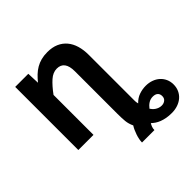

<svg xmlns="http://www.w3.org/2000/svg" viewBox="-184 -676 1067 1067"><g transform="rotate(-45 350.0 -142.5)"><path d="M482.9 -333V11.7Q482.9 20.5 482.9 26.4Q482.9 32.2 483.4 36.6Q483.9 41 484.6 44.4Q485.4 47.9 486.3 51.8Q507.3 29.8 533 21Q558.6 12.2 585 12.2Q609.9 12.2 630.9 19.8Q651.9 27.3 667.2 41Q682.6 54.7 691.4 74Q700.2 93.3 700.2 116.7Q700.2 140.1 691.4 159.7Q682.6 179.2 666.7 193.1Q650.9 207 628.9 214.6Q606.9 222.2 581.1 222.2Q558.1 222.2 539.6 218.8Q521 215.3 505.9 209.5Q490.7 203.6 479.2 195.8Q467.8 188 458.5 179.2Q454.1 186 449.7 196.8Q445.3 207.5 445.3 220.7H347.7Q347.7 209.5 350.3 195.8Q353 182.1 357.7 168.2Q362.3 154.3 368.2 141.6Q374 128.9 380.4 119.1Q368.7 94.7 366.2 69.8Q363.8 44.9 363.8 11.7V-323.2Q363.8 -404.8 303.2 -404.8Q272.9 -404.8 245.4 -380.4Q217.8 -356 187 -314V0H67.9V-496.1H170.9L173.8 -422.9Q189 -441.9 205.3 -457.5Q221.7 -473.1 240.5 -484.1Q259.3 -495.1 281.5 -501Q303.7 -506.8 331.1 -506.8Q369.1 -506.8 397.5 -494.4Q425.8 -481.9 444.8 -459.2Q463.9 -436.5 473.4 -404.5Q482.9 -372.6 482.9 -333ZM509.8 117.2Q513.2 123 519.3 129.6Q525.4 136.2 533 141.4Q540.5 146.5 550 149.9Q559.6 153.3 570.3 153.3Q586.9 153.3 598.4 144Q609.9 134.8 609.9 117.7Q609.9 100.6 599.6 91.6Q589.4 82.5 570.3 82.5Q551.8 82.5 536.6 92Q521.5 101.6 509.8 117.2Z"/></g></svg>

Font: Code New Roman
Style: Bold
Weight: 700
Monospace: yes
Designer: Sam Radian
Foundry: Code New Roman
Version: Version 1.508 October 19, 2014